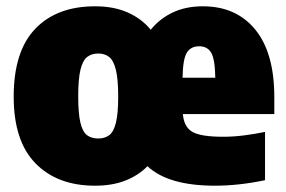

<svg xmlns="http://www.w3.org/2000/svg" viewBox="-20 -579 910 610"><path d="M282 11Q162.5 11 93 -59.8Q23.5 -130.5 23.5 -272Q23.5 -416 92 -487.5Q160.5 -559 282 -559Q341.5 -559 385.5 -539.5Q429.5 -520 459 -484.5Q487 -519.5 528.5 -539.2Q570 -559 624.5 -559Q730.5 -559 791 -485Q851.5 -411 851.5 -270.5V-216.5H561Q564.5 -175.5 591.2 -160Q618 -144.5 689.5 -144.5Q721 -144.5 755 -148.8Q789 -153 822 -160V-6.5Q738 11 663 11Q514.5 11 448.5 -51Q419 -21 377.5 -5Q336 11 282 11ZM613 -432Q586 -432 573.5 -411.5Q561 -391 560 -332H664Q663 -391 651 -411.5Q639 -432 613 -432ZM292 -139Q313 -139 327 -149.5Q341 -160 348.2 -188.8Q355.5 -217.5 355.5 -272Q355.5 -328 348 -357.8Q340.5 -387.5 326.5 -398.2Q312.5 -409 292 -409Q271.5 -409 257.2 -398.2Q243 -387.5 235.8 -358.2Q228.5 -329 228.5 -273.5Q228.5 -218 235.5 -189Q242.5 -160 256.5 -149.5Q270.5 -139 292 -139Z"/></svg>

Font: Encode Sans Semi Condensed Black
Style: Regular
Weight: 900
Width: 4
Designer: Multiple Designers
Foundry: Impallari Type
Version: Version 3.000; ttfautohint (v1.8.3) -l 8 -r 50 -G 200 -x 14 